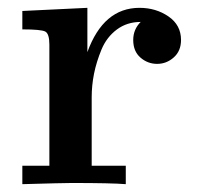

<svg xmlns="http://www.w3.org/2000/svg" viewBox="-20 -470 513 490"><path d="M37 0V-47H106V-356Q106 -384 95.5 -389.5Q85 -395 37 -395V-442L203 -450V-337Q244 -450 336 -450Q378 -450 410 -428Q442 -406 442 -368Q442 -340 423.5 -323.5Q405 -307 381 -307Q357 -307 338.5 -323Q320 -339 320 -368Q320 -395 339 -414Q304 -414 278 -394.5Q252 -375 239 -343.5Q226 -312 220 -282Q214 -252 214 -222V-47H301V0Q265 -3 163 -3Q142 -3 37 0Z"/></svg>

Font: CMU Serif
Style: Bold
Weight: 700
Version: Version 0.7.0